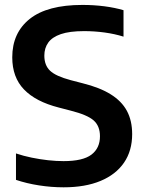

<svg xmlns="http://www.w3.org/2000/svg" viewBox="-20 -770 600 799"><path d="M244.5 9.5Q194 9.5 142.5 1.5Q91 -6.5 46.5 -21.5V-131.5Q77.5 -121 111.8 -114Q146 -107 180 -103.2Q214 -99.5 244.5 -99.5Q325 -99.5 360.5 -126.5Q396 -153.5 396 -203Q396 -245.5 369.8 -268.8Q343.5 -292 274.5 -309.5L224.5 -322.5Q128.5 -347 79.8 -397.8Q31 -448.5 31 -531.5Q31 -633.5 104 -691.5Q177 -749.5 323 -749.5Q370.5 -749.5 414.8 -743.8Q459 -738 494 -727.5V-617.5Q457.5 -629 415 -634.8Q372.5 -640.5 330 -640.5Q269.5 -640.5 233.2 -628Q197 -615.5 180.8 -592.8Q164.5 -570 164.5 -538.5Q164.5 -498.5 188.2 -475.8Q212 -453 274 -436.5L324 -423.5Q394.5 -406 440.2 -377.8Q486 -349.5 508 -308.8Q530 -268 530 -212Q530 -142.5 496 -93Q462 -43.5 398.2 -17Q334.5 9.5 244.5 9.5Z"/></svg>

Font: Encode Sans SC SemiBold
Style: Regular
Weight: 600
Version: Version 3.002